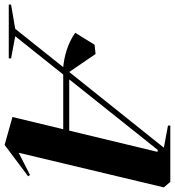

<svg xmlns="http://www.w3.org/2000/svg" viewBox="-95 -757 758 832"><g transform="rotate(90 284.0 -341.0)"><path d="M496 18 632 -84 626 -92 530 -43 680 -672 656 -700H412V-690L508 -672L180 -262L102 -376L62 -372L10 -288C58 -254 115 -240 159 -236L-7 -28L-112 -10V0H121V-10L25 -28L191 -236H428L375 -16ZM212 -262 518 -646 526 -644 434 -262Z"/></g></svg>

Font: Mazius Display Extra Italic
Style: Bold
Weight: 700
Italic angle: -17°
Designer: Alberto Casagrande & Collletttivo
Foundry: Collletttivo
Version: Version 2.000;Glyphs 3.2 (3217)